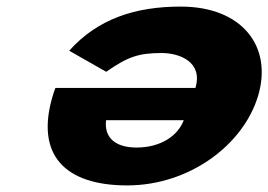

<svg xmlns="http://www.w3.org/2000/svg" viewBox="-20 -548 815 583"><path d="M148.3 -281C145.5 -275 142.2 -264 140.1 -257C86.2 -77 177.7 15 366.3 15C553.8 15 718.8 -107 763.7 -257C808.2 -406 716.2 -528 528.7 -528C390.8 -528 277.1 -491 190.1 -394L302.5 -330C368.3 -376 401.8 -387 470.8 -387C525.2 -387 597 -360 573.4 -281ZM538 -183C520.3 -136 468.4 -100 394.6 -100C331.7 -100 295.6 -129 302.1 -183Z"/></svg>

Font: Hussar
Style: BdSuprExtOblThree
Weight: 700
Foundry: Cannot Into Space Fonts
Version: Version 2.00